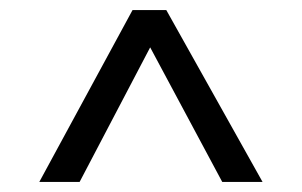

<svg xmlns="http://www.w3.org/2000/svg" viewBox="-20 -680 600 381"><path d="M421 -319 278 -586 138 -319H58L243 -660H310L501 -319Z"/></svg>

Font: Titillium Web
Style: Regular
Weight: 400
Version: Version 1.002;PS 57.000;hotconv 1.0.70;makeotf.lib2.5.55311